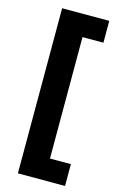

<svg xmlns="http://www.w3.org/2000/svg" viewBox="-135 -806 630 1011"><g transform="rotate(15 180.0 -300.0)"><path d="M72 -750H329V-631H215V31H329V150H72Z"/></g></svg>

Font: Golos UI
Style: Bold
Weight: 700
Designer: A.Korolkova, Vitaly Kuzmin
Foundry: ParaType Ltd
Version: Version 2.000